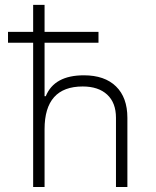

<svg xmlns="http://www.w3.org/2000/svg" viewBox="-20 -752 626 772"><path d="M113.3 0V-580.1H12.2V-624H113.3V-732.4H159.2V-624H376V-580.1H159.2V-365.2H164.1Q198.2 -449.2 317.4 -449.2Q400.9 -449.2 446.5 -404.5Q492.2 -359.9 492.2 -278.3V0H446.3V-278.3Q446.3 -338.9 410.9 -371.6Q375.5 -404.3 312.5 -404.3Q159.2 -404.3 159.2 -232.4V0Z"/></svg>

Font: Caskaydia Cove ExtraLight
Style: Regular
Weight: 200
Monospace: yes
Designer: Aaron Bell
Foundry: Saja Typeworks
Version: Version 4.300; ttfautohint (v1.8.3)